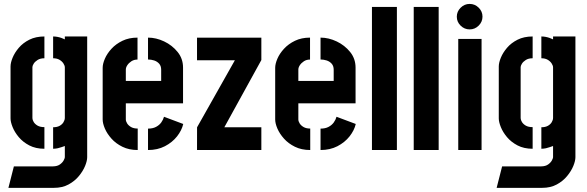

<svg xmlns="http://www.w3.org/2000/svg" viewBox="-20 -747 2923 956"><path d="M21.9 188.3 49.1 81.4H243.7Q265.4 81.1 278.3 71.8Q291.2 62.6 297 51.7Q302.8 40.7 302.8 35.9V-20Q296.2 -17.8 287.2 -14.6Q278.3 -11.3 267.7 -8.9Q257 -6.5 244.5 -6.3V-113.4Q264 -113.4 276.7 -120.4Q289.5 -127.4 296.1 -138.5Q302.8 -149.6 302.8 -160.1V-411.3Q302.8 -420.5 295.6 -431.4Q288.5 -442.2 275.7 -449.6Q262.9 -456.9 244.5 -456.9V-565.4Q255.9 -565.4 266.5 -563.3Q277.2 -561.2 286.6 -557.8Q296 -554.4 302.8 -550.9V-565.4H414.1V35.9Q414.1 53.6 403.8 79.1Q393.4 104.6 372.8 129.6Q352.2 154.7 321.3 171.5Q290.3 188.3 248.9 188.3ZM201.1 -6.3Q157.7 -6.3 125.8 -23Q94 -39.7 73.5 -64.2Q52.9 -88.8 42.7 -114.3Q32.5 -139.8 32.5 -157.6V-416.1Q32.5 -434.7 42.8 -459.8Q53.1 -484.9 73.7 -509.1Q94.2 -533.2 126 -549.3Q157.9 -565.4 201.1 -565.4V-456.9Q180.4 -456.9 167 -448.3Q153.6 -439.8 147.5 -429.5Q141.4 -419.3 141.4 -413.1V-158.6Q141.4 -150.2 147.8 -139.5Q154.2 -128.9 167.2 -121.4Q180.3 -114 201.1 -114Z M665.7 0Q622.5 0 589.6 -16.2Q556.6 -32.4 534.8 -57Q513 -81.5 502.1 -107.1Q491.2 -132.7 491.2 -152.3V-409.4Q491.2 -429 502.1 -454.5Q513 -480.1 535.1 -504.2Q557.2 -528.3 589.8 -544Q622.3 -559.7 664.7 -559.7V-450.5Q647.4 -450.5 634.4 -442.1Q621.5 -433.7 614 -422.4Q606.5 -411.1 606.5 -400.6V-344.1H782.5V-399.8Q782.5 -418.4 772.6 -429.7Q762.7 -440.9 747.7 -445.9Q732.6 -450.8 717 -450.8V-559.7Q757.4 -559.7 797.4 -540.7Q837.3 -521.7 864.3 -488.3Q891.4 -454.9 891.4 -410.4V-232.4H606.5V-152.3Q606.5 -143.3 613 -132.6Q619.5 -122 632.6 -114.4Q645.7 -106.9 665.7 -106.9ZM717 0V-106.6Q740.9 -106.6 757.1 -115.3Q773.4 -124 783 -137.4Q792.6 -150.8 796.6 -165.6L892.4 -129.7Q885 -97.7 861.4 -67.8Q837.7 -37.9 801 -18.9Q764.3 0 717 0Z M961 0 961.2 -113.1 1149.4 -446.8H961V-559.4H1281.3V-448L1097 -113.3H1281.3V0Z M1524.7 0Q1481.5 0 1448.6 -16.2Q1415.6 -32.4 1393.8 -57Q1372 -81.5 1361.1 -107.1Q1350.2 -132.7 1350.2 -152.3V-409.4Q1350.2 -429 1361.1 -454.5Q1372 -480.1 1394.1 -504.2Q1416.2 -528.3 1448.8 -544Q1481.3 -559.7 1523.7 -559.7V-450.5Q1506.4 -450.5 1493.4 -442.1Q1480.5 -433.7 1473 -422.4Q1465.5 -411.1 1465.5 -400.6V-344.1H1641.5V-399.8Q1641.5 -418.4 1631.6 -429.7Q1621.7 -440.9 1606.7 -445.9Q1591.6 -450.8 1576 -450.8V-559.7Q1616.4 -559.7 1656.4 -540.7Q1696.3 -521.7 1723.3 -488.3Q1750.4 -454.9 1750.4 -410.4V-232.4H1465.5V-152.3Q1465.5 -143.3 1472 -132.6Q1478.5 -122 1491.6 -114.4Q1504.7 -106.9 1524.7 -106.9ZM1576 0V-106.6Q1599.9 -106.6 1616.1 -115.3Q1632.4 -124 1642 -137.4Q1651.6 -150.8 1655.6 -165.6L1751.4 -129.7Q1744 -97.7 1720.4 -67.8Q1696.7 -37.9 1660 -18.9Q1623.3 0 1576 0Z M1832 0V-712.6H1956.2V0Z M2040 0V-712.6H2164.2V0Z M2261.7 0V-553.3H2377.8V0ZM2318.5 -600.6Q2292.5 -600.6 2273.5 -619.3Q2254.5 -638 2254.5 -663.8Q2254.5 -689.6 2273.5 -708.5Q2292.5 -727.5 2318.5 -727.5Q2344.6 -727.5 2363.5 -708.7Q2382.4 -690 2382.4 -664.2Q2382.4 -638.4 2363.5 -619.5Q2344.6 -600.6 2318.5 -600.6Z M2452.9 188.3 2480.1 81.4H2674.7Q2696.4 81.1 2709.3 71.8Q2722.2 62.6 2728 51.7Q2733.8 40.7 2733.8 35.9V-20Q2727.2 -17.8 2718.2 -14.6Q2709.3 -11.3 2698.7 -8.9Q2688 -6.5 2675.5 -6.3V-113.4Q2695 -113.4 2707.7 -120.4Q2720.5 -127.4 2727.1 -138.5Q2733.8 -149.6 2733.8 -160.1V-411.3Q2733.8 -420.5 2726.6 -431.4Q2719.5 -442.2 2706.7 -449.6Q2693.9 -456.9 2675.5 -456.9V-565.4Q2686.9 -565.4 2697.5 -563.3Q2708.2 -561.2 2717.6 -557.8Q2727 -554.4 2733.8 -550.9V-565.4H2845.1V35.9Q2845.1 53.6 2834.8 79.1Q2824.4 104.6 2803.8 129.6Q2783.2 154.7 2752.3 171.5Q2721.3 188.3 2679.9 188.3ZM2632.1 -6.3Q2588.7 -6.3 2556.8 -23Q2525 -39.7 2504.5 -64.2Q2483.9 -88.8 2473.7 -114.3Q2463.5 -139.8 2463.5 -157.6V-416.1Q2463.5 -434.7 2473.8 -459.8Q2484.1 -484.9 2504.7 -509.1Q2525.2 -533.2 2557 -549.3Q2588.9 -565.4 2632.1 -565.4V-456.9Q2611.4 -456.9 2598 -448.3Q2584.6 -439.8 2578.5 -429.5Q2572.4 -419.3 2572.4 -413.1V-158.6Q2572.4 -150.2 2578.8 -139.5Q2585.2 -128.9 2598.2 -121.4Q2611.3 -114 2632.1 -114Z"/></svg>

Font: Stick No Bills ExtraLight
Style: Regular
Weight: 200
Designer: Kosala Senevirathne, Siva Puranthara, Lasantha Premarathna, Tharique Azeez
Foundry: mooniak
Version: Version 2.000